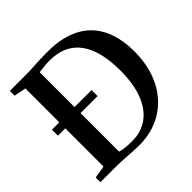

<svg xmlns="http://www.w3.org/2000/svg" viewBox="-189 -925 1109 1109"><g transform="rotate(-45 365.0 -371.0)"><path d="M331 8Q311.5 7.5 289.2 6.2Q267 5 244.5 3.5Q222 2 201.5 1Q181 0 165 0H31V-38.5L107.5 -51.5V-689.5L34 -704V-743H163.5Q192.5 -743 222.5 -744.8Q252.5 -746.5 282.5 -748Q312.5 -749.5 342.5 -749.5Q439.5 -749.5 508.2 -724Q577 -698.5 620.2 -651.5Q663.5 -604.5 684 -539.5Q704.5 -474.5 704.5 -395Q704.5 -305 678.2 -230.2Q652 -155.5 603 -101.8Q554 -48 485.2 -19.2Q416.5 9.5 331 8ZM331 -38Q404 -38.5 457.2 -77.2Q510.5 -116 539.8 -191.2Q569 -266.5 569 -376.5Q569 -454.5 554 -515.5Q539 -576.5 508.5 -618.8Q478 -661 431 -683Q384 -705 319.5 -705Q301 -705 284 -703.2Q267 -701.5 253.5 -699.8Q240 -698 232 -697.5V-48.5Q247 -44.5 263.8 -42Q280.5 -39.5 297.5 -38.5Q314.5 -37.5 331 -38ZM47.5 -363.5V-412.5H371V-363.5Z"/></g></svg>

Font: Merriweather 72pt SemiBold
Style: Regular
Weight: 600
Version: Version 2.100